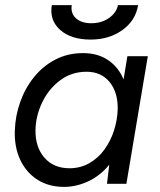

<svg xmlns="http://www.w3.org/2000/svg" viewBox="-20 -720 627 752"><path d="M231 12Q171 12 127 -16Q83 -44 59.5 -93.5Q36 -143 38 -208Q40 -267 59.5 -321.5Q79 -376 114 -419Q149 -462 197.5 -487Q246 -512 305 -512Q363 -512 403.5 -484.5Q444 -457 464 -409L479 -500H559L475 0H399L408 -75Q373 -32 326 -10Q279 12 231 12ZM252 -61Q295 -61 330 -81Q365 -101 389.5 -135Q414 -169 427 -210.5Q440 -252 441 -293Q442 -359 409 -399Q376 -439 319 -439Q260 -439 215 -405Q170 -371 145 -318.5Q120 -266 119 -210Q118 -144 154 -102.5Q190 -61 252 -61ZM335 -565Q258 -565 215.5 -603Q173 -641 183 -700H261Q256 -668 277.5 -648.5Q299 -629 337 -629Q378 -629 407 -649.5Q436 -670 442 -700H521Q511 -639 459 -602Q407 -565 335 -565Z"/></svg>

Font: Figtree
Style: Italic
Weight: 400
Italic angle: -9.5°
Foundry: Erik Kennedy
Version: Version 2.001; ttfautohint (v1.8.4.7-5d5b);gftools[0.9.27]